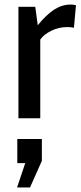

<svg xmlns="http://www.w3.org/2000/svg" viewBox="-20 -520 356 844"><path d="M61 -490H135L146 -409Q184 -456 218.5 -478Q253 -500 291 -500Q303 -500 314 -497L305 -398Q292 -401 275 -401Q238 -401 205 -384.5Q172 -368 157 -346V0H61ZM55 304 91 197H56V91H164V187L112 304Z"/></svg>

Font: Cabin
Style: Regular
Weight: 400
Designer: Pablo Impallari
Foundry: Pablo Impallari. http://www.impallari.com Igino Marini. http://www.ikern.com
Version: Version 2.001